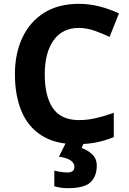

<svg xmlns="http://www.w3.org/2000/svg" viewBox="-20 -744 677 1004"><path d="M393 -598Q306 -598 260 -533Q214 -468 214 -355Q214 -241 256.5 -178.5Q299 -116 393 -116Q437 -116 480.5 -126Q524 -136 575 -154V-27Q528 -8 482 1Q436 10 379 10Q269 10 197.5 -35.5Q126 -81 92 -163.5Q58 -246 58 -356Q58 -464 97 -547Q136 -630 210.5 -677Q285 -724 393 -724Q446 -724 499.5 -710.5Q553 -697 602 -674L553 -551Q513 -570 472.5 -584Q432 -598 393 -598ZM486 122Q486 178 453.5 209Q421 240 335 240Q313 240 295.5 237Q278 234 264 230V148Q278 152 298.5 155Q319 158 334 158Q348 158 358.5 151.5Q369 145 369 128Q369 110 351 96Q333 82 288 75L326 0H420L407 30Q437 40 461.5 62.5Q486 85 486 122Z"/></svg>

Font: Noto IKEA Simplified Chinese
Style: Bold
Weight: 700
Designer: Monotype Design Team
Foundry: Monotype Imaging Inc.
Version: Version 1.100